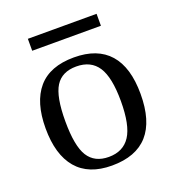

<svg xmlns="http://www.w3.org/2000/svg" viewBox="-117 -702 733 805"><g transform="rotate(-20 250.0 -300.0)"><path d="M461.9 -231.9Q461.9 9.8 247.1 9.8Q143.6 9.8 90.8 -52.2Q38.1 -114.3 38.1 -231.9Q38.1 -348.1 90.8 -409.7Q143.6 -471.2 251 -471.2Q355.5 -471.2 408.7 -410.9Q461.9 -350.6 461.9 -231.9ZM374 -231.9Q374 -337.4 343.3 -384.8Q312.5 -432.1 247.1 -432.1Q183.1 -432.1 154.5 -386.7Q126 -341.3 126 -231.9Q126 -121.1 155 -75Q184.1 -28.8 247.1 -28.8Q311.5 -28.8 342.8 -76.7Q374 -124.5 374 -231.9ZM96.7 -557.1V-610.4H403.3V-557.1Z"/></g></svg>

Font: Tinos
Style: Regular
Weight: 400
Designer: Steve Matteson
Foundry: Monotype Imaging Inc.
Version: Version 1.23